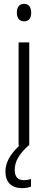

<svg xmlns="http://www.w3.org/2000/svg" viewBox="-20 -751 246 991"><path d="M104 -731Q123 -731 132 -718.5Q141 -706 141 -686Q141 -641 104 -641Q86 -641 76.5 -653Q67 -665 67 -686Q67 -706 76 -718.5Q85 -731 104 -731ZM131 -532V0H76V-532ZM56 126Q56 179 103 179Q114 179 124 177Q134 175 140 173V212Q131 216 119.5 218Q108 220 94 220Q53 220 30.5 198Q8 176 8 134Q8 95 31.5 57.5Q55 20 94 -11L127 0Q91 33 73.5 63Q56 93 56 126Z"/></svg>

Font: Noto Sans Georgian Condensed Light
Style: Regular
Weight: 300
Width: 3
Designer: Monotype Design Team, Akaki Razmadze
Foundry: Google LLC
Version: Version 2.005; ttfautohint (v1.8.4.7-5d5b)